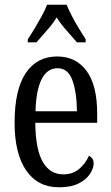

<svg xmlns="http://www.w3.org/2000/svg" viewBox="-20 -786 471 816"><path d="M231 10Q140 10 91 -62Q42 -134 42 -264Q42 -405 89.5 -475.5Q137 -546 223 -546Q303 -546 348 -484.5Q393 -423 393 -304V-264H130Q131 -152 161.5 -98.5Q192 -45 249 -45Q290 -45 317 -68.5Q344 -92 358 -124Q366 -120 372 -112.5Q378 -105 378 -91Q378 -71 362.5 -47Q347 -23 314.5 -6.5Q282 10 231 10ZM307 -313Q306 -395 287.5 -445.5Q269 -496 225 -496Q180 -496 156.5 -448.5Q133 -401 131 -313ZM98 -619Q111 -638 126.5 -664Q142 -690 157 -717Q172 -744 180 -766H263Q272 -744 286 -717Q300 -690 316 -664Q332 -638 344 -619V-606H307Q286 -631 262.5 -657Q239 -683 221 -712Q203 -683 179.5 -657Q156 -631 135 -606H98Z"/></svg>

Font: Noto Serif Khmer ExtraCondensed
Style: Regular
Weight: 400
Width: 2
Designer: Danh Hong and the Monotype Design Team
Foundry: Monotype Imaging Inc.
Version: Version 2.004; ttfautohint (v1.8.4.7-5d5b)